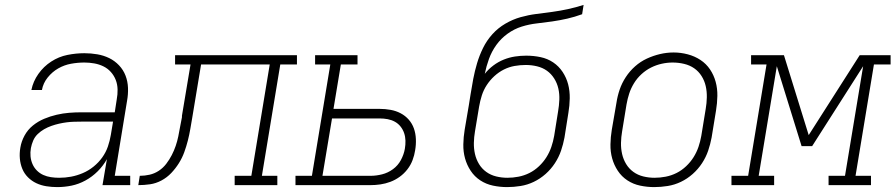

<svg xmlns="http://www.w3.org/2000/svg" viewBox="-20 -755 3652 783"><path d="M213 8Q191 8 169 4.5Q147 1 128 -8Q109 -17 94 -32Q79 -47 71 -66.5Q63 -86 61 -108Q59 -130 63 -153Q67 -178 80 -202Q93 -226 114 -243Q135 -260 160 -270.5Q185 -281 211 -287Q237 -293 262 -295Q287 -297 313 -297H448L456 -349Q460 -370 459.5 -390.5Q459 -411 452 -429Q445 -447 432 -461.5Q419 -476 401.5 -484.5Q384 -493 364 -496.5Q344 -500 324 -500Q297 -500 269.5 -495Q242 -490 217.5 -476Q193 -462 174.5 -439Q156 -416 151 -388H108Q115 -423 136.5 -453.5Q158 -484 189 -504Q220 -524 255 -531Q290 -538 324 -538Q351 -538 377 -533.5Q403 -529 425.5 -518Q448 -507 465.5 -488.5Q483 -470 492 -446.5Q501 -423 502 -396.5Q503 -370 498 -343L448 -38H511V0H398L416 -106Q401 -79 378.5 -56.5Q356 -34 328.5 -19Q301 -4 272 2Q243 8 213 8ZM221 -30Q246 -30 270 -34.5Q294 -39 317.5 -49Q341 -59 361.5 -75.5Q382 -92 397 -113Q412 -134 420 -157.5Q428 -181 432 -205L441 -259H313Q297 -259 281.5 -258.5Q266 -258 251 -256Q236 -254 220.5 -250.5Q205 -247 189.5 -241.5Q174 -236 160 -228Q146 -220 134 -208.5Q122 -197 115.5 -182Q109 -167 106 -151Q103 -134 104.5 -117.5Q106 -101 112.5 -86Q119 -71 130.5 -59.5Q142 -48 156.5 -41.5Q171 -35 187.5 -32.5Q204 -30 221 -30Z M544 0 550 -38Q570 -38 590 -42.5Q610 -47 627.5 -58.5Q645 -70 658 -87Q671 -104 680.5 -122.5Q690 -141 696.5 -160Q703 -179 707 -198.5Q711 -218 714.5 -238Q718 -258 722 -277Q722 -277 722 -277.5Q722 -278 722 -278V-280Q722 -280 722 -281Q722 -282 722 -283L757 -492H694V-530H1191V-492H1123L1048 -38H1111V0H937V-38H1005L1080 -492H800L764 -275Q760 -252 756 -228.5Q752 -205 746 -181.5Q740 -158 731.5 -134.5Q723 -111 709.5 -89.5Q696 -68 678.5 -49.5Q661 -31 638.5 -19Q616 -7 592 -3.5Q568 0 544 0Z M1185 0V-38H1252L1327 -492H1265V-530H1438V-492H1370L1340 -311H1528Q1551 -311 1573 -307Q1595 -303 1614 -293Q1633 -283 1647 -267Q1661 -251 1668 -231Q1675 -211 1676 -188Q1677 -165 1673 -142Q1670 -122 1662.5 -102Q1655 -82 1641.5 -64.5Q1628 -47 1610 -34Q1592 -21 1572 -13.5Q1552 -6 1531.5 -3Q1511 0 1491 0ZM1295 -38H1491Q1514 -38 1538 -44Q1562 -50 1582.5 -65Q1603 -80 1615 -102.5Q1627 -125 1631 -148Q1634 -165 1633.5 -181.5Q1633 -198 1628 -212.5Q1623 -227 1613.5 -239Q1604 -251 1590.5 -258.5Q1577 -266 1561 -269Q1545 -272 1528 -272H1334Z M2048 8Q2019 8 1990.5 2Q1962 -4 1938.5 -19.5Q1915 -35 1899.5 -58.5Q1884 -82 1876.5 -109Q1869 -136 1869.5 -166Q1870 -196 1875 -226L1892 -326Q1894 -337 1895.5 -348Q1897 -359 1899 -370Q1904 -402 1910 -433.5Q1916 -465 1925.5 -497Q1935 -529 1950 -559.5Q1965 -590 1988 -615.5Q2011 -641 2041 -658.5Q2071 -676 2103 -685Q2135 -694 2167 -698Q2199 -702 2232 -706.5Q2265 -711 2297 -718Q2329 -725 2360 -735L2354 -697Q2324 -686 2293.5 -679Q2263 -672 2231.5 -667.5Q2200 -663 2169 -659.5Q2138 -656 2107.5 -646.5Q2077 -637 2050 -617.5Q2023 -598 2004 -571.5Q1985 -545 1974 -514.5Q1963 -484 1957 -454Q1972 -473 1992 -488Q2012 -503 2034.5 -512Q2057 -521 2080 -524.5Q2103 -528 2126 -528Q2156 -528 2184.5 -522Q2213 -516 2236 -500.5Q2259 -485 2274.5 -461.5Q2290 -438 2297 -411Q2304 -384 2303.5 -354Q2303 -324 2298 -295L2282 -194Q2277 -167 2268 -140.5Q2259 -114 2243 -89.5Q2227 -65 2205 -45.5Q2183 -26 2157 -13.5Q2131 -1 2103 3.5Q2075 8 2048 8ZM2049 -30Q2072 -30 2095 -34.5Q2118 -39 2139 -49.5Q2160 -60 2178 -77Q2196 -94 2208.5 -114Q2221 -134 2228.5 -156Q2236 -178 2240 -201L2256 -301Q2260 -324 2261 -348Q2262 -372 2257 -394Q2252 -416 2240 -435Q2228 -454 2210.5 -466.5Q2193 -479 2170.5 -484.5Q2148 -490 2124 -490Q2101 -490 2078.5 -486Q2056 -482 2035 -471.5Q2014 -461 1996 -444.5Q1978 -428 1965 -408Q1952 -388 1945 -366Q1938 -344 1934 -321L1917 -219Q1913 -196 1912.5 -172.5Q1912 -149 1917 -127Q1922 -105 1933.5 -86Q1945 -67 1963 -54Q1981 -41 2003.5 -35.5Q2026 -30 2049 -30Z M2648 8Q2619 8 2590.5 2Q2562 -4 2538.5 -19.5Q2515 -35 2499.5 -58.5Q2484 -82 2476.5 -109Q2469 -136 2469.5 -166Q2470 -196 2475 -226L2494 -336Q2498 -363 2507 -389.5Q2516 -416 2532 -440.5Q2548 -465 2570 -484.5Q2592 -504 2618 -516Q2644 -528 2671.5 -534.5Q2699 -541 2727 -541Q2756 -541 2784.5 -533.5Q2813 -526 2836.5 -510.5Q2860 -495 2875.5 -472Q2891 -449 2898.5 -421.5Q2906 -394 2905.5 -364Q2905 -334 2900 -304L2882 -194Q2877 -167 2868 -140.5Q2859 -114 2843 -89.5Q2827 -65 2805 -45.5Q2783 -26 2757 -13.5Q2731 -1 2703 3.5Q2675 8 2648 8ZM2649 -30Q2672 -30 2695 -34.5Q2718 -39 2739 -49.5Q2760 -60 2778 -77Q2796 -94 2808.5 -114Q2821 -134 2828.5 -156Q2836 -178 2840 -201L2858 -311Q2862 -334 2862.5 -358Q2863 -382 2858 -404Q2853 -426 2841 -445Q2829 -464 2811 -476.5Q2793 -489 2770 -494.5Q2747 -500 2723 -500Q2701 -500 2678.5 -495Q2656 -490 2635 -479.5Q2614 -469 2596 -452.5Q2578 -436 2565.5 -415.5Q2553 -395 2546 -373.5Q2539 -352 2535 -329L2517 -219Q2513 -196 2512.5 -172.5Q2512 -149 2517 -127Q2522 -105 2533.5 -86Q2545 -67 2563 -54Q2581 -41 2603.5 -35.5Q2626 -30 2649 -30Z M2963 0V-38H3031L3106 -492H3043V-530H3177L3278 -204L3486 -530H3612V-492H3544L3469 -38H3532V0H3359V-38H3426L3500 -485L3292 -159H3249L3148 -485L3074 -38H3137V0Z"/></svg>

Font: Iosevka Curly Slab XLtExObl
Style: Regular
Weight: 200
Width: 7
Italic angle: -9°
Monospace: yes
Designer: Belleve Invis
Foundry: Belleve Invis
Version: Version 11.0.0; ttfautohint (v1.8.3)